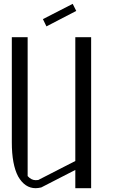

<svg xmlns="http://www.w3.org/2000/svg" viewBox="-20 -987 602 1007"><path d="M361.3 -966.8 379.9 -929.7 223.6 -848.6 205.1 -886.7ZM458 -792V0H375V-95.7L196.3 -3.9Q178.7 0 167 0Q110.4 0 75.2 -61.5Q42 -124 42 -240.2V-792H125V-63.5Q144.5 -42 167 -42Q176.8 -42 180.7 -43L375 -142.6V-792Z"/></svg>

Font: wanta
Style: Medium
Weight: 500
Version: Version 0.91